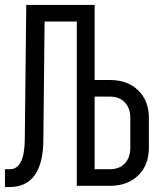

<svg xmlns="http://www.w3.org/2000/svg" viewBox="-25 -750 645 775"><path d="M-5 5V-67H15Q73 -67 75 -184L81 -730H357V-427H419Q490 -427 533 -385Q576 -343 576 -274V-154Q576 -84 533 -42Q490 0 419 0H285V-663H155L150 -184Q148 5 13 5ZM357 -67H419Q457 -67 479 -90.5Q501 -114 501 -154V-274Q501 -313 479 -336.5Q457 -360 419 -360H357Z"/></svg>

Font: JetBrains Mono NL Light
Style: Regular
Weight: 300
Monospace: yes
Designer: Philipp Nurullin, Konstantin Bulenkov
Foundry: JetBrains
Version: Version 2.305; ttfautohint (v1.8.4.7-5d5b)